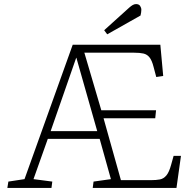

<svg xmlns="http://www.w3.org/2000/svg" viewBox="-20 -920 946 940"><path d="M16 0 21 -31 100 -43 336 -701H765L779 -548L745 -543L732 -592Q724 -624 712 -639Q700 -654 682 -658Q664 -662 637 -662H393L476 -380H744L740 -341H487L572 -38H719Q745 -38 763 -41.5Q781 -45 794.5 -61Q808 -77 818 -114L830 -157H866L844 0H434L438 -31L523 -43L468 -240H214L144 -43L236 -31L232 0ZM228 -278H456L354 -637H353ZM613 -883Q622 -891 630 -895.5Q638 -900 646 -900Q660 -900 666 -891Q672 -882 672 -872Q672 -867 671 -859.5Q670 -852 668 -844L505 -752L490 -772Z"/></svg>

Font: Literata ExtraLight
Style: Italic
Weight: 250
Italic angle: -2°
Designer: Latin by Veronika Burian and Jose Scaglione. Greek by Irene Vlachou. Cyrillic by Vera Evstafieva
Foundry: TypeTogether
Version: Version 3.002